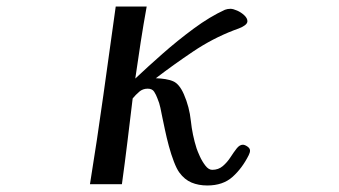

<svg xmlns="http://www.w3.org/2000/svg" viewBox="-20 -562 1040 589"><path d="M747 -100Q747 -94 743 -86Q723 -46 693.5 -19.5Q664 7 616 7Q589 7 567.5 -2Q546 -11 530 -33Q522 -44 513.5 -66Q505 -88 498 -114Q491 -140 486 -164Q481 -188 478 -202Q475 -217 472 -231.5Q469 -246 463 -260Q459 -271 453 -280.5Q447 -290 433 -290Q418 -290 407 -280.5Q396 -271 387 -260Q379 -194 371 -128Q363 -62 354 3H256Q278 -133 297 -269.5Q316 -406 335 -542H430Q420 -487 411.5 -432Q403 -377 395 -321Q432 -356 478.5 -397Q525 -438 574.5 -474.5Q624 -511 670 -532Q678 -535 687 -535Q695 -535 707.5 -529.5Q720 -524 729.5 -515Q739 -506 739 -497Q739 -490 730.5 -484Q722 -478 712 -474.5Q702 -471 697 -469Q632 -444 572.5 -404Q513 -364 458 -322Q491 -321 510.5 -313Q530 -305 544 -273Q561 -234 565.5 -191Q570 -148 583 -107Q586 -98 593 -82.5Q600 -67 610 -54Q620 -41 631 -41Q650 -41 663.5 -52.5Q677 -64 687 -79.5Q697 -95 706 -106.5Q715 -118 725 -118Q731 -118 739 -112.5Q747 -107 747 -100Z"/></svg>

Font: Kaisei HarunoUmi Medium
Style: Regular
Weight: 500
Designer: Font-Kai, 金井和夫
Foundry: KAZUO KANAI
Version: Version 5.003